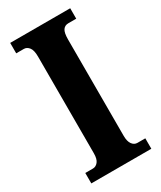

<svg xmlns="http://www.w3.org/2000/svg" viewBox="-183 -779 710 845"><g transform="rotate(-30 172.0 -357.0)"><path d="M20 -53H59Q74 -53 85 -66.5Q96 -80 96 -109V-601Q96 -633 85 -647Q74 -661 59 -661H20V-714H325V-661H285Q267 -661 257.5 -647.5Q248 -634 248 -600V-110Q248 -82 258.5 -67.5Q269 -53 285 -53H325V0H20Z"/></g></svg>

Font: Noto Serif CondExtraBold
Style: Regular
Weight: 800
Width: 3
Designer: Monotype Design Team
Foundry: Monotype Imaging Inc.
Version: Version 1.001